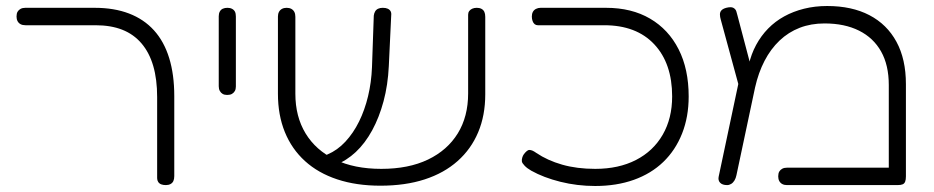

<svg xmlns="http://www.w3.org/2000/svg" viewBox="-20 -606 3108 639"><path d="M532 10Q523 10 516.5 7.5Q510 5 506.5 -0.5Q503 -6 503 -13V-283Q503 -342 490 -386.5Q477 -431 451 -461.5Q425 -492 387 -507Q349 -522 298 -522H65Q55 -522 48.5 -525.5Q42 -529 38.5 -535.5Q35 -542 35 -551Q35 -561 38.5 -567Q42 -573 48.5 -576.5Q55 -580 64 -580H295Q360 -580 409.5 -561Q459 -542 492.5 -505Q526 -468 543 -413Q560 -358 560 -286V-20Q560 -10 557 -3.5Q554 3 547.5 6.5Q541 10 532 10Z M736 -290Q727 -290 721 -293.5Q715 -297 711.5 -303.5Q708 -310 708 -319V-552Q708 -561 711.5 -567.5Q715 -574 721.5 -577Q728 -580 737 -580Q746 -580 752.5 -576.5Q759 -573 762 -567Q765 -561 765 -551V-318Q765 -309 761.5 -303Q758 -297 752 -293.5Q746 -290 736 -290Z M1246 12Q1166 12 1102.5 -9Q1039 -30 995 -70Q951 -110 928 -166.5Q905 -223 905 -294V-551Q905 -560 908.5 -566.5Q912 -573 918.5 -576.5Q925 -580 934 -580Q943 -580 949.5 -576.5Q956 -573 959.5 -566.5Q963 -560 963 -550V-294Q963 -218 997 -162Q1031 -106 1095 -75Q1159 -44 1249 -44Q1340 -44 1404.5 -75Q1469 -106 1503.5 -162Q1538 -218 1538 -295V-557Q1538 -564 1541.5 -569Q1545 -574 1551.5 -577Q1558 -580 1567 -580Q1576 -580 1582.5 -576.5Q1589 -573 1592 -566.5Q1595 -560 1595 -550V-292Q1595 -222 1571.5 -166Q1548 -110 1503 -70Q1458 -30 1393.5 -9Q1329 12 1246 12ZM1087 -54 1054 -86 1070 -92Q1103 -106 1129.5 -134.5Q1156 -163 1175 -201.5Q1194 -240 1205 -286Q1216 -332 1218 -382L1224 -554Q1225 -562 1228.5 -568Q1232 -574 1238.5 -577Q1245 -580 1254 -580Q1264 -580 1270.5 -577Q1277 -574 1280 -568.5Q1283 -563 1282 -555L1274 -386Q1271 -323 1256.5 -269Q1242 -215 1218.5 -172Q1195 -129 1164 -100Q1133 -71 1096 -57Z M1961 13Q1901 13 1845 -1Q1789 -15 1748 -38Q1734 -46 1726 -54.5Q1718 -63 1717 -68Q1716 -74 1718 -81Q1720 -88 1723 -92Q1728 -99 1733 -103Q1738 -107 1741 -107Q1747 -107 1752.5 -104.5Q1758 -102 1765 -97Q1802 -72 1851 -58Q1900 -44 1961 -44Q2039 -44 2096.5 -73.5Q2154 -103 2185.5 -157.5Q2217 -212 2217 -285Q2217 -395 2157.5 -458.5Q2098 -522 1991 -522H1770Q1764 -522 1759.5 -525.5Q1755 -529 1752.5 -536Q1750 -543 1750 -551Q1750 -560 1753.5 -566.5Q1757 -573 1764 -576.5Q1771 -580 1779 -580H1997Q2082 -580 2143.5 -544Q2205 -508 2238.5 -442Q2272 -376 2272 -285Q2272 -217 2250 -161.5Q2228 -106 2187.5 -67Q2147 -28 2089.5 -7.5Q2032 13 1961 13Z M2995 -326V-19Q2995 -8 2992.5 -1.5Q2990 5 2984 7.5Q2978 10 2967 10H2599Q2590 10 2583.5 6.5Q2577 3 2573.5 -3.5Q2570 -10 2570 -19Q2570 -29 2573.5 -35Q2577 -41 2583.5 -44.5Q2590 -48 2600 -48H2938V-323Q2938 -389 2912.5 -434.5Q2887 -480 2839 -504Q2791 -528 2724 -528Q2679 -528 2641.5 -513.5Q2604 -499 2574.5 -471Q2545 -443 2524.5 -403.5Q2504 -364 2493 -315L2431 -23Q2429 -13 2424.5 -5.5Q2420 2 2413.5 6Q2407 10 2400 10Q2384 10 2376.5 2Q2369 -6 2372 -19L2451 -392L2472 -390Q2480 -426 2496.5 -456.5Q2513 -487 2536.5 -511Q2560 -535 2590 -551.5Q2620 -568 2656 -577Q2692 -586 2733 -586Q2815 -586 2873.5 -555.5Q2932 -525 2963.5 -467Q2995 -409 2995 -326ZM2440 -316 2379 -540Q2376 -550 2376 -558Q2376 -566 2381 -571.5Q2386 -577 2397 -580Q2413 -584 2420.5 -580Q2428 -576 2430.5 -568.5Q2433 -561 2434 -556L2482 -374Z"/></svg>

Font: Fredoka SemiExpanded Light
Style: Regular
Weight: 300
Width: 6
Designer: Ben Nathan
Foundry: Milena B. Brandão, Ben Nathan
Version: Version 2.001